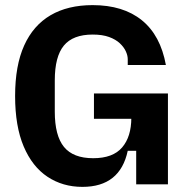

<svg xmlns="http://www.w3.org/2000/svg" viewBox="-20 -720 732 750"><path d="M302 10Q225 10 165.5 -29.5Q106 -69 72.5 -148Q39 -227 39 -345Q39 -464 74.5 -542.5Q110 -621 177.5 -660.5Q245 -700 342 -700Q461 -700 534 -641Q607 -582 628 -466H479V-489Q479 -503 471.5 -519.5Q464 -536 448 -551Q432 -566 406 -575.5Q380 -585 342 -585Q265 -585 229.5 -542Q194 -499 194 -406V-284Q194 -190 230 -146Q266 -102 344 -102Q421 -102 457 -144Q493 -186 493 -260V-317L509 -256H347V-355H636V0H512V-131H479Q449 10 302 10Z"/></svg>

Font: Mozilla Headline ExtraLight
Style: Regular
Weight: 200
Designer: Studio DRAMA
Foundry: Studio DRAMA
Version: Version 1.000